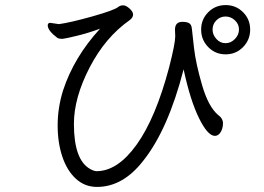

<svg xmlns="http://www.w3.org/2000/svg" viewBox="-20 -729 1040 756"><path d="M868 -559Q889 -559 905 -575.5Q921 -592 921 -613Q921 -634 905 -649Q889 -664 868 -664Q847 -664 832 -649Q817 -634 817 -613Q817 -592 832 -575.5Q847 -559 868 -559ZM669 -612Q669 -643 698 -643Q716 -643 725 -637.5Q734 -632 735.5 -616Q737 -600 744 -539.5Q751 -479 775.5 -394.5Q800 -310 838 -277Q858 -263 858 -243.5Q858 -224 849 -209Q840 -194 826 -194Q798 -194 763.5 -264Q729 -334 703 -456Q642 -219 544 -96Q464 7 362 7Q314 7 279 -25Q244 -57 225.5 -112Q207 -167 207 -235.5Q207 -304 228 -372Q271 -504 374 -616Q325 -598 278.5 -587Q232 -576 223.5 -576Q215 -576 207 -579Q168 -608 168 -629Q168 -639 178 -639L212 -634Q257 -640 344 -664.5Q431 -689 446 -702Q454 -708 465 -708Q476 -708 490 -695.5Q504 -683 504 -671.5Q504 -660 491 -650Q395 -583 333 -463.5Q271 -344 271 -241Q271 -98 336 -63Q351 -55 360 -55Q443 -55 518 -159.5Q593 -264 646 -464Q670 -558 670 -586ZM868.5 -709Q909 -709 937 -681Q965 -653 965 -612.5Q965 -572 937 -543.5Q909 -515 868.5 -515Q828 -515 800 -543.5Q772 -572 772 -612.5Q772 -653 800 -681Q828 -709 868.5 -709Z"/></svg>

Font: LXGW WenKai Mono Lite
Style: Regular
Weight: 400
Monospace: yes
Designer: LXGW / Fontworks Inc.
Foundry: LXGW / Fontworks Inc.
Version: Version 1.520; June 14, 2025